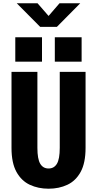

<svg xmlns="http://www.w3.org/2000/svg" viewBox="-20 -1137 590 1168"><path d="M275.5 11Q212.5 11 161.2 -13Q110 -37 80 -91.5Q50 -146 50 -237V-700H207.5V-237.5Q207.5 -169.5 224.8 -140.8Q242 -112 275.5 -112Q309 -112 326.2 -140.8Q343.5 -169.5 343.5 -237.5V-700H500.5V-237Q500.5 -146 470.8 -91.5Q441 -37 390 -13Q339 11 275.5 11ZM73 -910.5H235.5V-762H73ZM313.5 -910.5H476.5V-762H313.5ZM82 -1117H208.5L275.5 -1040L342 -1117H468L326 -973.5H224.5Z"/></svg>

Font: Trispace SemiCondensed
Style: Bold
Weight: 700
Width: 4
Designer: Tyler Finck
Foundry: Etcetera Type Company
Version: Version 1.210; ttfautohint (v1.8.3)